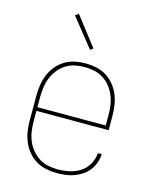

<svg xmlns="http://www.w3.org/2000/svg" viewBox="-114 -822 727 907"><g transform="rotate(15 250.0 -369.0)"><path d="M251 8Q224 8 198 2.5Q172 -3 149.5 -16.5Q127 -30 109.5 -51Q92 -72 82 -96.5Q72 -121 68 -147Q64 -173 64 -200V-320Q64 -346 68 -372.5Q72 -399 82 -423.5Q92 -448 109 -468.5Q126 -489 148.5 -503Q171 -517 197.5 -522.5Q224 -528 250 -528Q276 -528 302.5 -522.5Q329 -517 351.5 -503Q374 -489 391 -468.5Q408 -448 418 -423.5Q428 -399 432 -372.5Q436 -346 436 -320V-251H83V-200Q83 -176 86.5 -152Q90 -128 99 -106Q108 -84 123.5 -65Q139 -46 159 -33Q179 -20 203 -15Q227 -10 251 -10Q279 -10 307.5 -16Q336 -22 360 -37.5Q384 -53 398.5 -78.5Q413 -104 415 -133H434Q433 -111 425.5 -90.5Q418 -70 405 -53Q392 -36 374 -24Q356 -12 335.5 -4.5Q315 3 293.5 5.5Q272 8 251 8ZM83 -269H417V-320Q417 -344 413.5 -368Q410 -392 401 -414Q392 -436 377 -455Q362 -474 341.5 -487Q321 -500 297.5 -505Q274 -510 250 -510Q226 -510 202.5 -505Q179 -500 158.5 -487Q138 -474 123 -455Q108 -436 99 -414Q90 -392 86.5 -368Q83 -344 83 -320ZM253 -595 142 -734 158 -746 267 -605Z"/></g></svg>

Font: Iosevka SS04 Thin
Style: Regular
Weight: 100
Monospace: yes
Designer: Belleve Invis
Foundry: Belleve Invis
Version: Version 19.0.0; ttfautohint (v1.8.4)